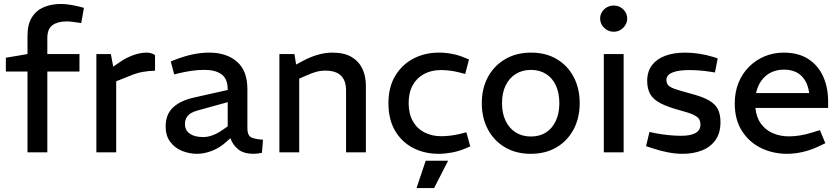

<svg xmlns="http://www.w3.org/2000/svg" viewBox="-20 -780 4299 983"><path d="M120.8 0V-413.9H10V-484.4L120.8 -503.2V-597Q120.8 -655.1 142.9 -690.6Q164.9 -726.2 203.4 -742.9Q242 -759.7 292.1 -759.7Q316.7 -759.7 344.1 -754.9Q371.5 -750.2 397.8 -743L409.6 -739.7L395.9 -661.8L381.8 -664.1Q365 -666.4 350 -668.4Q335.1 -670.4 321.8 -670.4Q275.5 -670.4 248.9 -651.4Q222.3 -632.4 222.3 -584.8V-503.2H386.8V-413.9H222.3V0Z M473.4 0V-503.2H547.6L559.6 -438.7L598.9 -465.7Q629 -486 664.1 -498.3Q699.3 -510.6 731.2 -510.6Q741.9 -510.6 752.7 -507.7Q763.5 -504.7 773.7 -497.8V-418.2Q740.6 -417.2 709.4 -411.7Q678.2 -406.1 636.6 -388.4L574.9 -363.8V0Z M989.3 7.5Q948.6 7.5 911.6 -7.6Q874.6 -22.7 851.3 -54.1Q828 -85.4 828 -132.6Q828 -195.2 867 -230.9Q906 -266.5 977.2 -281.5L1145.8 -319.4V-322.5Q1145.8 -375.3 1115.1 -398.8Q1084.3 -422.3 1025.3 -422.3Q992 -422.3 958.2 -417.1Q924.5 -411.9 896.3 -405.1L871.9 -399L854.2 -465.6L878.9 -475.2Q925.1 -492.9 967.5 -501.8Q1010 -510.6 1052.2 -510.6Q1138.7 -510.6 1192.7 -464.6Q1246.6 -418.7 1246.6 -323.5V-123Q1246.6 -90.7 1261.9 -79.4Q1277.2 -68.1 1326.5 -64.6L1321.1 2.3Q1311 4.7 1299.7 6.1Q1288.4 7.5 1278.6 7.5Q1227.9 7.5 1199.6 -15.5Q1171.2 -38.5 1159.7 -72.5L1136.7 -52Q1103.5 -22.3 1064.1 -7.4Q1024.8 7.5 989.3 7.5ZM1020.6 -78.2Q1043.8 -78.2 1069.1 -87.7Q1094.4 -97.1 1119.8 -115L1145.8 -133.2V-256.9L992.5 -214.6Q955.8 -204.5 941.3 -187.1Q926.9 -169.7 926.9 -144.8Q926.9 -112.9 951.9 -95.5Q976.9 -78.2 1020.6 -78.2Z M1410.4 0V-503.2H1487.6L1496 -449.5L1531.4 -468.6Q1569 -488.6 1606.8 -499.6Q1644.6 -510.6 1681.9 -510.6Q1741.1 -510.6 1778.7 -489Q1816.2 -467.3 1834.7 -429.3Q1853.2 -391.2 1853.2 -341.1V0H1751.7V-317.4Q1751.7 -367 1725.9 -392.7Q1700.2 -418.4 1645.1 -418.4Q1621.7 -418.4 1598.9 -412.2Q1576.2 -406.1 1549.8 -393.9L1511.9 -377.5V0Z M2225.5 7.5Q2152.5 7.5 2094.3 -22.9Q2036.2 -53.3 2002.4 -111.1Q1968.7 -168.9 1968.7 -251.6Q1968.7 -334.5 2003.8 -392.3Q2038.9 -450.2 2097.2 -480.4Q2155.5 -510.6 2226.5 -510.6Q2260.7 -510.6 2293.4 -504.4Q2326.2 -498.2 2354.3 -486.4L2381.2 -475.6L2361.7 -401.4L2329.6 -409.6Q2306.2 -415.7 2282.5 -418.5Q2258.7 -421.3 2237.3 -421.3Q2188.9 -421.3 2151.6 -401.5Q2114.3 -381.8 2093.3 -344.2Q2072.2 -306.7 2072.2 -251.6Q2072.2 -197.5 2093.8 -159.4Q2115.3 -121.4 2153.1 -102Q2190.9 -82.6 2239.3 -82.6Q2261.2 -82.6 2286 -85.6Q2310.9 -88.6 2336.2 -94.7L2367.7 -102.8L2387.7 -30.5L2360.6 -19Q2327.4 -5.3 2292.4 1.1Q2257.5 7.5 2225.5 7.5ZM2112.5 183 2159.5 43H2274.1L2202.4 183Z M2697.6 7.5Q2621.7 7.5 2565.3 -25.9Q2508.9 -59.3 2477.8 -117.7Q2446.7 -176.2 2446.7 -251.6Q2446.7 -328 2478.5 -386.3Q2510.3 -444.6 2567.1 -477.6Q2623.9 -510.6 2699 -510.6Q2774.9 -510.6 2830.8 -477.3Q2886.7 -443.9 2917.3 -385.6Q2947.9 -327.2 2947.9 -251.6Q2947.9 -176.2 2916.6 -117.4Q2885.3 -58.5 2829 -25.5Q2772.7 7.5 2697.6 7.5ZM2698.3 -81.1Q2743 -81.1 2775.4 -101.9Q2807.8 -122.8 2825.7 -161.3Q2843.7 -199.8 2843.7 -251.6Q2843.7 -304.1 2826.1 -342.2Q2808.6 -380.4 2775.8 -401.2Q2743 -422.1 2698.3 -422.1Q2653.9 -422.1 2620.5 -401.2Q2587.1 -380.4 2568.6 -342.2Q2550.2 -304.1 2550.2 -251.6Q2550.2 -199.8 2568.6 -161.3Q2587.1 -122.8 2620.5 -101.9Q2653.9 -81.1 2698.3 -81.1Z M3071.4 0V-503.2H3172.9V0ZM3122 -617.5Q3103.5 -617.5 3087.4 -626.9Q3071.3 -636.2 3062 -651.6Q3052.6 -666.9 3052.6 -685.5Q3052.6 -703.3 3062 -718.5Q3071.3 -733.8 3087.4 -742.7Q3103.5 -751.6 3122 -751.6Q3141.3 -751.6 3156.8 -742.7Q3172.3 -733.8 3181.7 -718.5Q3191.1 -703.2 3191.1 -685.4Q3191.1 -666.8 3181.7 -651.5Q3172.3 -636.3 3156.8 -626.9Q3141.3 -617.5 3122 -617.5Z M3474.9 7.5Q3438.3 7.5 3400.1 0.1Q3361.9 -7.2 3322.2 -20.4L3287.6 -31.7L3305.1 -104.5L3336.6 -97.8Q3370 -91.6 3403.3 -88.2Q3436.7 -84.8 3467.6 -84.8Q3516.1 -84.8 3541 -99Q3566 -113.2 3566 -141.7Q3566 -158.5 3559.3 -169.9Q3552.6 -181.3 3531.4 -191.8Q3510.2 -202.3 3465.2 -214.1Q3398.9 -231.8 3361.4 -251.5Q3323.9 -271.2 3308.7 -298.7Q3293.4 -326.2 3293.4 -367.1Q3294.2 -415.6 3318.9 -447.4Q3343.7 -479.2 3387.3 -494.9Q3430.8 -510.6 3487.2 -510.6Q3523.4 -510.6 3560.5 -504.8Q3597.7 -499 3631.6 -488.5L3654.6 -481L3640.3 -408.9L3619.8 -412.2Q3586.7 -417.5 3559.2 -419.4Q3531.7 -421.3 3508.4 -421.3Q3453.2 -421.3 3422.6 -408.8Q3392 -396.3 3392 -371.3Q3392 -354.2 3400.5 -344.2Q3408.9 -334.1 3434.9 -324.8Q3460.9 -315.4 3512.9 -301.6Q3575.2 -285.6 3608.8 -266.4Q3642.4 -247.2 3655.6 -220.6Q3668.7 -193.9 3668.7 -155Q3668.7 -98.8 3643.1 -62.9Q3617.5 -27 3573.6 -9.8Q3529.7 7.5 3474.9 7.5Z M4009.6 7.5Q3937.5 7.5 3876.5 -22.1Q3815.6 -51.7 3778.7 -109.4Q3741.7 -167.1 3741.7 -250.6Q3741.7 -308.2 3760.9 -355.9Q3780.1 -403.5 3814.9 -438.2Q3849.7 -472.8 3894.9 -491.7Q3940.2 -510.6 3992.7 -510.6Q4067.9 -510.6 4118.4 -477.8Q4168.9 -444.9 4194.4 -388.4Q4219.8 -331.8 4219.8 -261.1V-227.5H3847.4Q3852.5 -178.7 3876.1 -146.4Q3899.6 -114.1 3936.9 -98Q3974.2 -81.8 4019.3 -81.8Q4047.4 -81.8 4076.4 -86.7Q4105.3 -91.6 4134.7 -100.5L4177.8 -113.7L4205.6 -46.8L4166.6 -28.4Q4129 -11 4088.6 -1.8Q4048.2 7.5 4009.6 7.5ZM3850.9 -303.4H4122.9Q4115.7 -359.3 4083.1 -391.4Q4050.6 -423.5 3993 -423.5Q3956.7 -423.5 3927.5 -409.1Q3898.3 -394.6 3878.4 -367.5Q3858.6 -340.4 3850.9 -303.4Z"/></svg>

Font: REM Medium
Style: Regular
Weight: 500
Designer: Octavio Pardo
Foundry: Ashler Design
Version: Version 1.005;gftools[0.9.28]